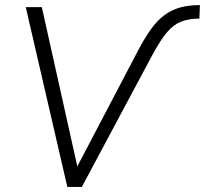

<svg xmlns="http://www.w3.org/2000/svg" viewBox="-20 -733 804 753"><path d="M244 0 81 -705H144L288 -59H272L520 -532Q546 -582 571 -617Q596 -652 624 -673Q652 -694 686 -703.5Q720 -713 764 -713L762 -660Q721 -660 691 -648.5Q661 -637 635.5 -607Q610 -577 580 -522L301 0Z"/></svg>

Font: Nunito Sans 10pt SemiCondensed Light
Style: Italic
Weight: 300
Width: 4
Italic angle: -9°
Designer: Vernon Adams
Foundry: Vernon Adams
Version: Version 3.101;gftools[0.9.27]